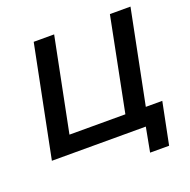

<svg xmlns="http://www.w3.org/2000/svg" viewBox="-147 -843 1127 1139"><g transform="rotate(-20 417.0 -273.0)"><path d="M678 -110H782L729 154H609L638 0H45L185 -700H314L196 -110H549L666 -700H796Z"/></g></svg>

Font: Montserrat Alternates SemiBold
Style: Italic
Weight: 600
Italic angle: -11.3°
Designer: Julieta Ulanovsky
Foundry: Julieta Ulanovsky
Version: Version 7.200